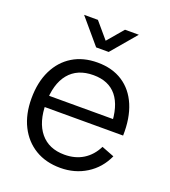

<svg xmlns="http://www.w3.org/2000/svg" viewBox="-141 -862 865 979"><g transform="rotate(20 292.0 -372.5)"><path d="M146.5 -760H221.5L295 -673.5L368.5 -760H443.5L329 -625H261ZM298.5 15Q219.5 15 161.8 -20Q104 -55 72 -118.5Q40 -182 40 -267.5Q40 -356 71.5 -420.5Q103 -485 160.2 -520Q217.5 -555 295.5 -555Q375.5 -555 432 -518.2Q488.5 -481.5 517.5 -413Q546.5 -344.5 544 -249.5H469V-275.5Q467 -380.5 423.8 -434Q380.5 -487.5 297.5 -487.5Q210.5 -487.5 164.2 -431Q118 -374.5 118 -270Q118 -168 164.2 -111.8Q210.5 -55.5 295.5 -55.5Q353.5 -55.5 396.8 -82.2Q440 -109 465 -159.5L533.5 -133Q501.5 -62.5 439.2 -23.8Q377 15 298.5 15ZM92 -249.5V-311H504.5V-249.5Z"/></g></svg>

Font: Manrope ExtraLight
Style: Regular
Weight: 400
Version: Version 4.504